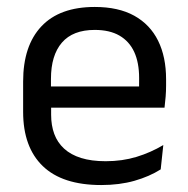

<svg xmlns="http://www.w3.org/2000/svg" viewBox="-20 -521 540 552"><path d="M271 11Q159.5 11 103 -43.5Q46.5 -98 46.5 -199.5V-286.5Q46.5 -389.5 99 -445.2Q151.5 -501 252.5 -501Q320.5 -501 366 -475.8Q411.5 -450.5 434.5 -404Q457.5 -357.5 457.5 -293V-275Q457.5 -259 456.2 -243Q455 -227 453 -211.5H378.5Q379.5 -235.5 379.8 -257Q380 -278.5 380 -296.5Q380 -341 365.8 -371.8Q351.5 -402.5 323.2 -418.8Q295 -435 252.5 -435Q189.5 -435 158 -398.5Q126.5 -362 126.5 -294V-247.5L127 -237.5V-191Q127 -160.5 136 -136Q145 -111.5 164.2 -93.8Q183.5 -76 213.2 -66.8Q243 -57.5 284 -57.5Q331.5 -57.5 372.5 -70Q413.5 -82.5 449.5 -104L442 -34Q409.5 -13.5 366.5 -1.2Q323.5 11 271 11ZM89 -211.5V-272.5H436V-211.5Z"/></svg>

Font: Anek Odia Medium
Style: Regular
Weight: 400
Version: Version 1.003